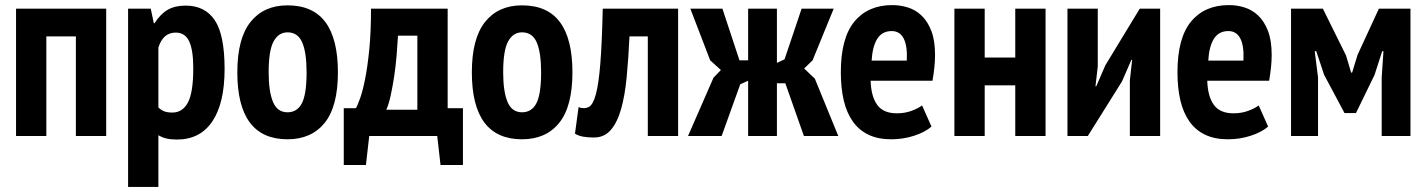

<svg xmlns="http://www.w3.org/2000/svg" viewBox="-20 -534 5602 754"><path d="M278 -391H162V0H43V-500H397V0H278Z M483 -500H572L584 -443H587Q610 -479 638.5 -495.5Q667 -512 709 -512Q785 -512 823.5 -454.5Q862 -397 862 -263Q862 -129 814 -57.5Q766 14 675 14Q651 14 634 10Q617 6 602 -3V200H483ZM602 -112Q612 -102 624.5 -97Q637 -92 657 -92Q697 -92 718 -131.5Q739 -171 739 -266Q739 -337 723 -371.5Q707 -406 670 -406Q620 -406 602 -347Z M912 -250Q912 -383 964 -448Q1016 -513 1109 -513Q1209 -513 1258 -447Q1307 -381 1307 -250Q1307 -116 1255 -51.5Q1203 13 1109 13Q912 13 912 -250ZM1035 -250Q1035 -175 1052 -134Q1069 -93 1109 -93Q1147 -93 1165.5 -128.5Q1184 -164 1184 -250Q1184 -327 1167 -367Q1150 -407 1109 -407Q1074 -407 1054.5 -371.5Q1035 -336 1035 -250Z M1798 114H1710L1697 0H1430L1417 114H1330V-109H1378Q1384 -120 1394 -147.5Q1404 -175 1413.5 -222Q1423 -269 1430 -338Q1437 -407 1437 -500H1738V-109H1798ZM1619 -103V-394H1543Q1541 -358 1537.5 -316Q1534 -274 1528 -234.5Q1522 -195 1514.5 -160Q1507 -125 1497 -103Z M1833 -250Q1833 -383 1885 -448Q1937 -513 2030 -513Q2130 -513 2179 -447Q2228 -381 2228 -250Q2228 -116 2176 -51.5Q2124 13 2030 13Q1833 13 1833 -250ZM1956 -250Q1956 -175 1973 -134Q1990 -93 2030 -93Q2068 -93 2086.5 -128.5Q2105 -164 2105 -250Q2105 -327 2088 -367Q2071 -407 2030 -407Q1995 -407 1975.5 -371.5Q1956 -336 1956 -250Z M2524 -391H2452Q2448 -304 2441 -231Q2434 -158 2419 -105.5Q2404 -53 2378.5 -23.5Q2353 6 2312 6Q2287 6 2269 2.5Q2251 -1 2238 -9L2252 -113Q2276 -105 2292.5 -114Q2309 -123 2320 -163.5Q2331 -204 2337.5 -284Q2344 -364 2347 -500H2643V0H2524Z M2887 -203 2814 0H2682L2782 -229L2811 -259L2769 -297L2691 -500H2817L2884 -297H2918V-500H3031V-287L3061 -301L3128 -500H3254L3171 -297L3138 -265L3180 -225L3272 0H3137L3064 -207H3031V0H2918V-217Z M3638 -37Q3613 -15 3570 -1Q3527 13 3480 13Q3428 13 3390.5 -5Q3353 -23 3329 -57Q3305 -91 3293.5 -139.5Q3282 -188 3282 -250Q3282 -385 3335.5 -449.5Q3389 -514 3484 -514Q3516 -514 3546 -504.5Q3576 -495 3599.5 -472.5Q3623 -450 3637.5 -412.5Q3652 -375 3652 -318Q3652 -296 3649.5 -271Q3647 -246 3642 -217H3399Q3401 -155 3425 -122Q3449 -89 3502 -89Q3534 -89 3560.5 -99Q3587 -109 3601 -120ZM3482 -412Q3444 -412 3425 -381.5Q3406 -351 3403 -296H3541Q3544 -353 3529 -382.5Q3514 -412 3482 -412Z M3967 -199H3847V0H3728V-500H3847V-308H3967V-500H4086V0H3967Z M4417 -218 4426 -299H4423L4386 -214L4252 0H4172V-500H4291V-273L4282 -195H4285L4321 -278L4456 -500H4536V0H4417Z M4960 -37Q4935 -15 4892 -1Q4849 13 4802 13Q4750 13 4712.5 -5Q4675 -23 4651 -57Q4627 -91 4615.5 -139.5Q4604 -188 4604 -250Q4604 -385 4657.5 -449.5Q4711 -514 4806 -514Q4838 -514 4868 -504.5Q4898 -495 4921.5 -472.5Q4945 -450 4959.5 -412.5Q4974 -375 4974 -318Q4974 -296 4971.5 -271Q4969 -246 4964 -217H4721Q4723 -155 4747 -122Q4771 -89 4824 -89Q4856 -89 4882.5 -99Q4909 -109 4923 -120ZM4804 -412Q4766 -412 4747 -381.5Q4728 -351 4725 -296H4863Q4866 -353 4851 -382.5Q4836 -412 4804 -412Z M5406 -230 5413 -333H5408L5378 -240L5305 -90H5260L5180 -240L5149 -333H5143L5156 -230V0H5050V-500H5175L5266 -316L5286 -249H5290L5311 -318L5395 -500H5519V0H5406Z"/></svg>

Font: PT Sans Narrow
Style: Bold
Weight: 700
Width: 3
Designer: A.Korolkova, O.Umpeleva, V.Yefimov
Foundry: ParaType Ltd
Version: Version 2.003W OFL